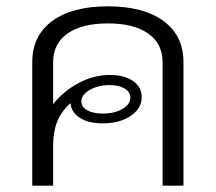

<svg xmlns="http://www.w3.org/2000/svg" viewBox="-20 -587 682 607"><path d="M560 -391V0H494V-391Q494 -449 448.5 -481Q403 -513 321 -513Q239 -513 193.5 -481Q148 -449 148 -391V-258Q182 -300 229.5 -325Q277 -350 327 -350Q373 -350 400.5 -331Q428 -312 428 -280Q428 -244 393 -220.5Q358 -197 304 -197Q260 -197 232.5 -214.5Q205 -232 203 -261Q174 -235 161 -203Q148 -171 148 -127V0H82V-391Q82 -474 145 -520.5Q208 -567 321 -567Q434 -567 497 -520.5Q560 -474 560 -391ZM237 -266Q237 -249 255.5 -238.5Q274 -228 305 -228Q342 -228 367 -242.5Q392 -257 392 -279Q392 -296 374 -307Q356 -318 327 -318Q290 -318 263.5 -302.5Q237 -287 237 -266Z"/></svg>

Font: KoHo
Style: Regular
Weight: 400
Version: Version 1.000; ttfautohint (v1.6)